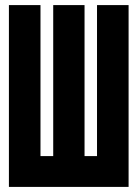

<svg xmlns="http://www.w3.org/2000/svg" viewBox="-20 -734 540 754"><path d="M485 0V-714H361V-121H312V-714H189V-121H139V-714H15V0Z"/></svg>

Font: Noto Sans Mono UI Condensed ExtraBold
Style: Regular
Weight: 800
Width: 3
Designer: Monotype Design team
Foundry: Monotype Imaging Inc.
Version: 1.000